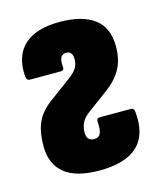

<svg xmlns="http://www.w3.org/2000/svg" viewBox="-84 -566 532 635"><g transform="rotate(-15 182.0 -248.5)"><path d="M180 6Q100 6 60.5 -26Q21 -58 21 -120Q21 -168 35 -200Q49 -232 84 -258L161 -315Q180 -329 187.5 -342Q195 -355 195 -371Q195 -399 173 -399Q160 -399 154.5 -388.5Q149 -378 151 -358Q153 -344 140 -344H34Q24 -344 22 -358Q17 -429 57 -466Q97 -503 178 -503Q256 -503 297 -472Q338 -441 338 -377Q338 -330 319.5 -298Q301 -266 266 -241L201 -193Q182 -180 173 -164.5Q164 -149 164 -129Q164 -113 170.5 -106Q177 -99 190 -99Q205 -99 211 -111Q217 -123 215 -151Q214 -164 226 -164H332Q343 -164 344 -151Q352 -72 310.5 -33Q269 6 180 6Z"/></g></svg>

Font: Sofia Sans Extra Condensed Black
Style: Regular
Weight: 900
Designer: Botio Nikoltchev, Ani Petrova
Foundry: lettersoup
Version: Version 4.101